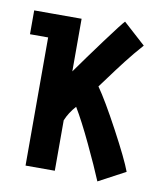

<svg xmlns="http://www.w3.org/2000/svg" viewBox="-79 -735 676 814"><g transform="rotate(10 259.0 -328.0)"><path d="M330.1 -381.8Q367.7 -328.6 429.7 -212.9Q491.7 -97.2 510.7 -45.9L395.5 15.6Q371.1 -43.5 328.1 -134.3Q285.2 -225.1 252 -280.3Q224.6 -250 210 -214.8V2.4H84V-549.3H5.9V-651.9H84H210V-549.3V-425.3Q255.9 -490.2 318.6 -575Q381.3 -659.7 393.6 -671.9L489.3 -585.4Q453.6 -545.4 421.1 -503.4Q388.7 -461.4 363.8 -427.2Q338.9 -393.1 330.1 -381.8Z"/></g></svg>

Font: Fantasque Sans Mono
Style: Bold
Weight: 700
Monospace: yes
Designer: Jany Belluz
Version: Version 1.8.0 ; ttfautohint (v1.8.2)